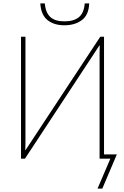

<svg xmlns="http://www.w3.org/2000/svg" viewBox="-20 -929 723 1124"><path d="M357 -781Q296 -781 258 -811.5Q220 -842 216 -909H242Q247 -855 274.5 -829.5Q302 -804 357 -804Q413 -804 442.5 -829Q472 -854 476 -909H502Q500 -842 459.5 -811.5Q419 -781 357 -781ZM551 175 626 0H563V-568Q563 -599 563 -618Q563 -637 564 -663H562L126 0H103V-714H129V-135Q129 -110 129 -94Q129 -78 128 -51H130L567 -714H589V-25H664L579 175Z"/></svg>

Font: Noto Sans Thin
Style: Regular
Weight: 100
Designer: Monotype Design Team
Foundry: Monotype Imaging Inc.
Version: Version 2.007